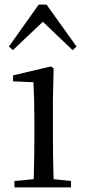

<svg xmlns="http://www.w3.org/2000/svg" viewBox="-20 -818 372 838"><path d="M43 0V-28L127 -36Q128 -49 128 -65Q129 -106 129.5 -150.5Q130 -195 130 -229V-289Q130 -340 129 -381Q128 -422 126 -459L37 -463V-489L202 -528L214 -520L211 -380V-229Q211 -195 211.5 -150.5Q212 -106 213 -65Q213 -49 214 -36L290 -28V0ZM297 -599 167 -723 36 -599 19 -615 149 -798H183L314 -615Z"/></svg>

Font: Early Summer Mincho
Style: Regular
Weight: 400
Designer: GuiWonder
Version: Version 1.002